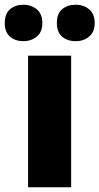

<svg xmlns="http://www.w3.org/2000/svg" viewBox="-57 -787 418 807"><path d="M242 0H61V-553H242ZM-37 -690Q-37 -729 -15 -748Q7 -767 41 -767Q75 -767 98 -747.5Q121 -728 121 -690Q121 -653 98 -633.5Q75 -614 41 -614Q7 -614 -15 -633Q-37 -652 -37 -690ZM182 -690Q182 -729 204 -748Q226 -767 261 -767Q295 -767 318 -747.5Q341 -728 341 -690Q341 -653 318 -633.5Q295 -614 261 -614Q226 -614 204 -633Q182 -652 182 -690Z"/></svg>

Font: Noto Sans Ethiopic SemiCondensed Black
Style: Regular
Weight: 900
Width: 4
Designer: Monotype Design Team
Foundry: Monotype Imaging Inc.
Version: Version 2.102; ttfautohint (v1.8.4.7-5d5b)